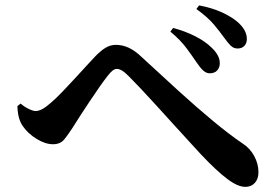

<svg xmlns="http://www.w3.org/2000/svg" viewBox="-20 -750 1040 722"><path d="M873.3 -567.6Q858.6 -567.6 847.8 -578.1Q836.9 -588.5 822.3 -609.1Q807.6 -629.9 784.2 -657.9Q760.7 -685.8 718.4 -716.1L728.7 -729.7Q776.6 -720.5 811.6 -704.8Q846.7 -689 869.5 -670.6Q908.3 -638.6 908.3 -603.6Q908.3 -587.3 898.9 -577.5Q889.6 -567.6 873.3 -567.6ZM768.5 -474.4Q755.8 -474.4 744.4 -484.6Q733.1 -494.9 720.2 -513.9Q704.8 -536.9 681.7 -568.3Q658.6 -599.6 620.6 -631.1L631 -644.8Q675.6 -633.1 713.6 -613.9Q751.5 -594.7 774.6 -571.9Q807.3 -541.7 806.5 -511.3Q806.2 -495.5 796.5 -484.9Q786.7 -474.4 768.5 -474.4ZM902.5 -47.3Q874.2 -47.3 834.5 -77.2Q794.8 -107 736.1 -169Q718.5 -188.4 690.7 -218.5Q662.9 -248.6 630.8 -284.1Q598.8 -319.6 567 -354.4Q535.2 -389.2 508.1 -418Q480.9 -446.8 463.9 -463.7Q449.2 -478.5 438.6 -484.7Q428 -490.9 419.2 -490.9Q411.9 -490.9 403.9 -485Q395.9 -479 384.6 -464.5Q372.6 -449.3 354.9 -424.2Q337.2 -399 318.2 -370.3Q299.1 -341.6 281.7 -314.9Q264.4 -288.2 253 -269.7Q237 -244.8 222 -226.2Q207 -207.6 179.5 -207.6Q150.4 -207.6 117.7 -227.7Q85 -247.7 65.9 -275.6Q55.7 -290.2 50.9 -308.7Q46.1 -327.2 45.5 -351.1L57.4 -360.5Q72.8 -347.5 88.8 -340Q104.8 -332.5 114.2 -332.5Q125.2 -332.5 138.8 -339.7Q152.5 -346.9 170.6 -362.9Q189.8 -379.3 213.6 -403.9Q237.4 -428.5 261.7 -455.1Q285.9 -481.7 306.5 -504Q327.2 -526.2 338 -537.8Q357.1 -557.9 375.7 -569.6Q394.4 -581.3 415.8 -581.3Q441.5 -581.3 465.1 -570Q488.7 -558.8 514.5 -533.9Q583.5 -470.1 651.3 -408.3Q719.1 -346.5 781.1 -295.1Q843 -243.7 891.7 -210.9Q920.3 -192.4 936.1 -163Q951.9 -133.7 951.9 -102.2Q951.9 -77.6 938.5 -62.5Q925.1 -47.3 902.5 -47.3Z"/></svg>

Font: Noto Serif HK ExtraLight
Style: Regular
Weight: 200
Designer: Ryoko NISHIZUKA 西塚涼子 (kana & ideographs); Frank Grießhammer (Latin, Greek & Cyrillic); Wenlong ZHANG 张文龙 (bopomofo); San
Foundry: Adobe
Version: Version 2.002-H1;hotconv 1.1.0;makeotfexe 2.6.0